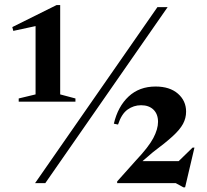

<svg xmlns="http://www.w3.org/2000/svg" viewBox="-20 -744 839 780"><path d="M122.5 0 619.5 -715H661L164 0ZM770 -144.5 732 17H725L694 0H456V-7L532 -92Q583.5 -146.5 602.8 -183Q622 -219.5 622 -249Q622 -280.5 603.5 -298.5Q585 -316.5 553 -316.5Q523 -316.5 498.2 -298.8Q473.5 -281 459.5 -238L442.5 -241.5Q459 -311.5 502.5 -352Q546 -392.5 612 -392.5Q669.5 -392.5 702.8 -363.5Q736 -334.5 736 -290.5Q736 -264 723.5 -240.8Q711 -217.5 681.5 -190.5Q652 -163.5 601 -125.5L559 -89.5H706L762.5 -144.5ZM124.5 -360.5V-638L34 -618.5L30 -634L210 -723.5H224.5V-360.5L286.5 -344V-331H56V-344Z"/></svg>

Font: Newsreader Display SemiBold
Style: Regular
Weight: 600
Designer: Hugues Gentile
Foundry: Production Type
Version: Version 1.001